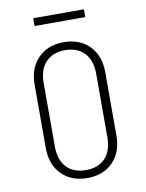

<svg xmlns="http://www.w3.org/2000/svg" viewBox="-97 -965 795 1044"><g transform="rotate(-10 300.0 -443.5)"><path d="M300 10Q212 10 158.5 -44.5Q105 -99 105 -190V-540Q105 -631 158.5 -685.5Q212 -740 300 -740Q389 -740 442 -685.5Q495 -631 495 -540V-190Q495 -99 442 -44.5Q389 10 300 10ZM300 -34Q369 -34 407 -75Q445 -116 445 -190V-540Q445 -614 406.5 -655Q368 -696 300 -696Q232 -696 193.5 -655Q155 -614 155 -540V-190Q155 -116 193 -75Q231 -34 300 -34ZM160 -854V-897H440V-854Z"/></g></svg>

Font: JetBrains Mono NL Thin
Style: Regular
Weight: 100
Monospace: yes
Designer: Philipp Nurullin, Konstantin Bulenkov
Foundry: JetBrains
Version: Version 2.305; ttfautohint (v1.8.4.7-5d5b)